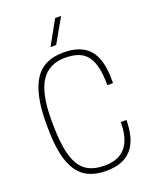

<svg xmlns="http://www.w3.org/2000/svg" viewBox="-182 -1108 964 1213"><g transform="rotate(-20 300.5 -501.0)"><path d="M317 8Q251 8 202.5 -14Q154 -36 123 -83Q92 -130 77 -204.5Q62 -279 62 -383V-412Q63 -600 122.5 -694Q182 -788 317 -788Q435 -788 490.5 -724Q546 -660 546 -521V-499H508Q508 -569 497 -617.5Q486 -666 463 -696Q440 -726 403.5 -739.5Q367 -753 315 -753Q207 -753 153.5 -672Q100 -591 100 -410Q100 -303 111.5 -230Q123 -157 149 -112Q175 -67 217 -47Q259 -27 321 -27Q508 -27 508 -251H546Q546 -192 533.5 -144Q521 -96 494 -62Q467 -28 423.5 -10Q380 8 317 8ZM291 -848H253L343 -1010H383Z"/></g></svg>

Font: Tanohe Sans ExtraLight
Style: Regular
Weight: 250
Designer: Village Type and Design LLC & Cristiano Sobral
Foundry: Cooper Hewitt Smithsonian Design Museum
Version: Version 1.00;May 30, 2020;FontCreator 12.0.0.2522 64-bit; tt